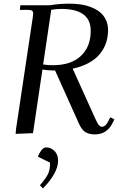

<svg xmlns="http://www.w3.org/2000/svg" viewBox="-20 -731 670 1054"><path d="M65.9 3.9 67.9 -22 160.2 -637.2Q162.1 -650.9 162.1 -655.8Q162.1 -668.5 155.3 -672.6Q148.4 -676.8 129.9 -676.8H88.9L91.8 -702.1H252.9Q307.1 -710.9 361.8 -710.9Q394.5 -710.9 423.8 -706.5Q453.1 -702.1 481 -691.2Q508.8 -680.2 528.8 -664.1Q548.8 -647.9 561 -622.8Q573.2 -597.7 573.2 -565.9Q573.2 -528.3 562 -495.4Q550.8 -462.4 527.8 -434.3Q504.9 -406.2 467 -385.5Q429.2 -364.7 378.9 -354L502.9 -80.1Q514.2 -55.2 522 -45.2Q529.8 -35.2 540 -35.2Q559.1 -35.2 574.2 -64.9L585 -86.9L607.9 -76.2L597.2 -54.2Q565.9 6.8 501 6.8Q468.8 6.8 449 -5.6Q429.2 -18.1 415 -48.8L282.2 -344.2H270Q249.5 -344.2 212.9 -349.1L161.1 0ZM188 128.9Q194.8 109.9 207.3 94Q219.7 78.1 232.9 78.1Q259.3 78.1 279.1 97.7Q298.8 117.2 298.8 150.9Q298.8 218.3 215.8 303.2L199.2 286.1Q231.4 249 243.2 225.1Q254.9 201.2 254.9 162.1ZM216.8 -377Q242.2 -373 270 -373Q369.6 -373 423.8 -423.6Q478 -474.1 478 -562Q478 -682.1 315.9 -682.1Q303.7 -682.1 290 -680.9Q276.4 -679.7 268.6 -678.2L261.2 -676.8Z"/></svg>

Font: Dihjauti
Style: Bold Italic
Weight: 700
Italic angle: -9°
Designer: T. Christopher White
Version: Version 3.0.0